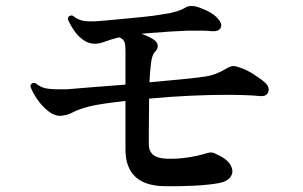

<svg xmlns="http://www.w3.org/2000/svg" viewBox="-20 -686 1040 658"><path d="M540 -48Q474 -50 442 -82Q410 -114 410 -173V-340Q373 -336 342 -331.5Q311 -327 289 -322Q250 -312 229.5 -301Q209 -290 186 -289Q166 -289 145.5 -305Q125 -321 108.5 -344.5Q92 -368 84 -390Q87 -405 102 -401Q120 -385 144.5 -382Q169 -379 209 -380Q232 -382 287.5 -386.5Q343 -391 410 -396V-507Q410 -520 409 -531Q408 -542 403 -548Q398 -555 388 -558Q360 -551 340 -543.5Q320 -536 305 -536Q284 -536 265.5 -549Q247 -562 233.5 -582Q220 -602 212 -621Q215 -636 230 -632Q247 -617 270 -614Q293 -611 333 -615Q356 -617 393.5 -620.5Q431 -624 470.5 -628Q510 -632 538 -637Q590 -644 617 -661Q634 -670 661 -661Q708 -644 726 -623Q743 -604 736.5 -591Q730 -578 708 -579Q689 -581 670 -581Q651 -581 625 -581Q601 -580 566 -578Q531 -576 496 -573Q488 -572 480 -571.5Q472 -571 464 -570Q489 -562 504 -552Q519 -543 520.5 -531Q522 -519 511 -508Q501 -498 497.5 -469.5Q494 -441 492 -404Q547 -409 595 -413.5Q643 -418 671 -422Q698 -425 718 -432.5Q738 -440 754 -450Q765 -457 773.5 -459Q782 -461 794 -457Q822 -449 848.5 -432Q875 -415 887 -404Q905 -388 899.5 -371Q894 -354 868 -357Q849 -359 818.5 -360Q788 -361 753 -361Q703 -361 634 -358Q565 -355 491 -348Q491 -323 490.5 -290Q490 -257 490 -229.5Q490 -202 490 -191Q490 -168 505 -155.5Q520 -143 554 -142Q586 -141 621 -146Q656 -151 685 -160Q694 -163 701.5 -163.5Q709 -164 719 -159Q758 -142 770 -120.5Q782 -99 771.5 -82Q761 -65 733 -59Q696 -52 643.5 -49.5Q591 -47 540 -48Z"/></svg>

Font: Zen Old Mincho
Style: Bold
Weight: 700
Designer: Yoshimichi Ohira
Foundry: Positype
Version: Version 1.500